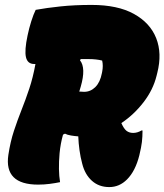

<svg xmlns="http://www.w3.org/2000/svg" viewBox="-20 -740 668 780"><path d="M224 0Q205 4 182 7Q159 10 135 10Q-4 10 14 -111Q22 -164 36.5 -208Q51 -252 67.5 -293.5Q84 -335 99 -380Q114 -425 124 -480Q121 -480 119 -480Q92 -480 85.5 -507.5Q79 -535 92 -596Q98 -625 107 -653.5Q116 -682 125 -700Q169 -708 226 -714Q283 -720 352 -720Q458 -720 524 -683.5Q590 -647 614.5 -585Q639 -523 619 -444L616 -432Q602 -375 563 -324.5Q524 -274 473 -240Q483 -217 494 -208.5Q505 -200 521 -200Q538 -200 555 -210H559Q559 -184 556.5 -163Q554 -142 546 -109Q530 -45 496 -11Q465 20 424 20Q382 20 353.5 -5.5Q325 -31 314 -75Q307 -101 303 -129.5Q299 -158 298 -186Q284 -187 268.5 -189.5Q253 -192 244 -197L236 -193Q231 -175 227.5 -156.5Q224 -138 222 -117Q219 -83 219.5 -53.5Q220 -24 224 0ZM308 -388Q305 -378 302 -368Q311 -367 322 -367Q348 -367 367.5 -386.5Q387 -406 394 -443L395 -448Q400 -473 395 -494Q371 -500 340 -500Q324 -500 308 -500L305 -495Q330 -464 308 -388Z"/></svg>

Font: Recursive Mn Csl St XBk
Style: Italic
Weight: 1000
Italic angle: -15°
Monospace: yes
Version: Version 1.079;hotconv 1.0.112;makeotfexe 2.5.65598; ttfautoh